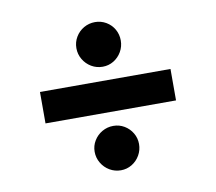

<svg xmlns="http://www.w3.org/2000/svg" viewBox="-66 -633 785 699"><g transform="rotate(-10 326.5 -283.0)"><path d="M568.4 -224.6H85.9V-340.8H568.4ZM244.1 -91.8Q244.1 -113.8 255.4 -132.3Q266.6 -150.9 285.6 -161.9Q304.7 -172.9 327.1 -172.9Q349.1 -172.9 367.7 -161.9Q386.2 -150.9 397.2 -132.3Q408.2 -113.8 408.2 -91.8Q408.2 -69.3 397.2 -50.3Q386.2 -31.2 367.7 -20Q349.1 -8.8 327.1 -8.8Q304.7 -8.8 285.6 -20Q266.6 -31.2 255.4 -50.3Q244.1 -69.3 244.1 -91.8ZM244.1 -474.6Q244.1 -497.1 255.4 -515.9Q266.6 -534.7 285.6 -545.7Q304.7 -556.6 327.1 -556.6Q349.1 -556.6 367.9 -545.7Q386.7 -534.7 397.5 -515.9Q408.2 -497.1 408.2 -474.6Q408.2 -452.1 397.2 -433.1Q386.2 -414.1 367.7 -402.8Q349.1 -391.6 327.1 -391.6Q304.7 -391.6 285.6 -402.8Q266.6 -414.1 255.4 -433.1Q244.1 -452.1 244.1 -474.6Z"/></g></svg>

Font: Pretendard
Style: Bold
Weight: 700
Designer: Base glyphs from Inter by Rasmus Andersson; Hangeul glyphs from Noto Sans CJK(Source Han Sans) by Jang Soo-young and Kan
Foundry: Kil Hyung-jin
Version: Version 1.309